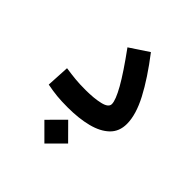

<svg xmlns="http://www.w3.org/2000/svg" viewBox="-193 -625 972 972"><g transform="rotate(45 293.0 -139.0)"><path d="M232.4 3.4Q187 3.4 155 0.2Q123 -2.9 83 -10.7L89.8 -134.8Q130.4 -128.9 160.2 -126Q189.9 -123 234.4 -123Q294.9 -123 336.9 -133.1Q378.9 -143.1 378.9 -167Q378.9 -194.8 343.3 -258.1Q307.6 -321.3 231.4 -425.8L332.5 -492.7Q414.1 -386.7 459 -301Q503.9 -215.3 503.9 -149.9Q503.9 -95.2 469 -61.5Q434.1 -27.8 372.8 -12.2Q311.5 3.4 232.4 3.4ZM278.3 215.8 193.4 130.9 278.3 45.4 363.3 130.9Z"/></g></svg>

Font: CaskaydiaCove NFP SemiBold
Style: Regular
Weight: 600
Designer: Aaron Bell
Foundry: Saja Typeworks
Version: Version 2111.001; VTT 6.35;Nerd Fonts 3.1.1